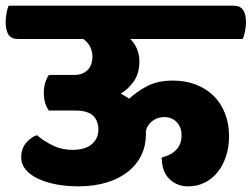

<svg xmlns="http://www.w3.org/2000/svg" viewBox="-55 -640 890 679"><path d="M118 -249Q110 -259 105 -275Q100 -291 100 -311Q100 -332 105 -348Q110 -364 118 -375H208Q226 -375 238.5 -381Q251 -387 258.5 -396.5Q266 -406 269 -417.5Q272 -429 272 -440Q272 -457 264 -474Q256 -491 239 -502H10Q-15 -502 -25 -517.5Q-35 -533 -35 -563Q-35 -575 -32 -593Q-29 -611 -24 -620H770Q794 -620 804.5 -605Q815 -590 815 -561Q815 -548 811.5 -529.5Q808 -511 803 -502H406Q422 -486 430 -465.5Q438 -445 438 -424Q438 -380 418 -352Q398 -324 372 -309Q387 -301 402 -291Q426 -314 463.5 -334.5Q501 -355 557 -355Q601 -355 637.5 -341Q674 -327 700 -301.5Q726 -276 740.5 -239.5Q755 -203 755 -158Q755 -119 744 -86.5Q733 -54 714 -30.5Q695 -7 668.5 6Q642 19 611 19Q570 19 543.5 -7.5Q517 -34 517 -83Q550 -91 568.5 -110.5Q587 -130 587 -162Q587 -190 570 -208Q553 -226 526 -226Q503 -226 485 -213Q467 -200 461 -178V-165Q461 -125 445 -91.5Q429 -58 398.5 -33.5Q368 -9 323.5 5Q279 19 222 19Q180 19 143.5 12Q107 5 79.5 -8Q52 -21 36 -40Q20 -59 20 -83Q20 -115 38 -135.5Q56 -156 76 -162Q97 -143 130 -126.5Q163 -110 201 -110Q246 -110 269.5 -130Q293 -150 293 -182Q293 -212 274.5 -230.5Q256 -249 211 -249Z"/></svg>

Font: Baloo
Style: Regular
Weight: 400
Designer: Sarang Kulkarni and Ek Type
Foundry: Ek Type
Version: Version 1.100;PS 1.000;hotconv 1.0.88;makeotf.lib2.5.647800;